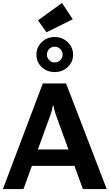

<svg xmlns="http://www.w3.org/2000/svg" viewBox="-33 -1279 742 1299"><path d="M-13.4 0H126L308.8 -502.7Q314.7 -518.8 318.4 -534.1Q322 -549.3 324.7 -564.7H328.9Q331.8 -549.3 335.3 -534.2Q338.9 -519 344.7 -502.7L527.8 0H689L414.1 -714.4H256.6ZM139.9 -156.7H523.4L488.5 -267.8H174.6ZM213.4 -908.9Q213.4 -859.1 249 -825.3Q284.7 -791.5 337.4 -791.5Q388.9 -791.5 425.2 -825.3Q461.4 -859.1 461.4 -908.9Q461.4 -958.5 425.2 -993.5Q388.9 -1028.6 337.4 -1028.6Q284.7 -1028.6 249 -993.5Q213.4 -958.5 213.4 -908.9ZM284.4 -908.9Q284.4 -930.2 299.3 -946.7Q314.2 -963.1 337.4 -963.1Q360.6 -963.1 375.6 -946.7Q390.6 -930.2 390.6 -908.9Q390.6 -887.9 375.6 -872.2Q360.6 -856.4 337.4 -856.4Q314.2 -856.4 299.3 -872.7Q284.4 -888.9 284.4 -908.9ZM224.1 -1141.4 281.7 -1060.5 459.2 -1148.7 386.5 -1258.8Z"/></svg>

Font: Roboto Flex
Style: Regular
Weight: 400
Designer: Berlow after Robertson
Foundry: Google
Version: Version 3.200;gftools[0.9.32]